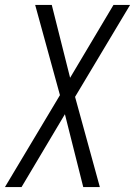

<svg xmlns="http://www.w3.org/2000/svg" viewBox="-66 -540 561 775"><path d="M-46 215 176 -156 76 -520H143L217 -226L392 -520H459L237 -149L337 215H270L196 -79L21 215Z"/></svg>

Font: Iosevka QP Light
Style: Italic
Weight: 300
Italic angle: -9°
Designer: Belleve Invis
Foundry: Belleve Invis
Version: Version 20.0.0; ttfautohint (v1.8.4)